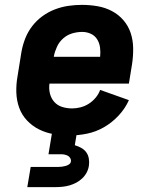

<svg xmlns="http://www.w3.org/2000/svg" viewBox="-20 -548 640 788"><path d="M266 8Q232 8 200 2.5Q168 -3 140 -17Q112 -31 90.5 -54Q69 -77 58.5 -106.5Q48 -136 47 -169Q46 -202 52 -235L68 -335Q73 -363 83.5 -390Q94 -417 112 -440.5Q130 -464 154 -481.5Q178 -499 205.5 -509.5Q233 -520 261 -524Q289 -528 316 -528Q349 -528 380.5 -522.5Q412 -517 439.5 -502.5Q467 -488 487 -464.5Q507 -441 516.5 -412Q526 -383 526.5 -350.5Q527 -318 522 -285L509 -205H183Q180 -184 185 -164Q190 -144 203 -129.5Q216 -115 235.5 -109Q255 -103 276 -103Q293 -103 310.5 -107.5Q328 -112 344 -122Q360 -132 372.5 -147Q385 -162 391 -179L509 -137Q494 -103 467 -74Q440 -45 407 -26Q374 -7 337.5 0.5Q301 8 266 8ZM391 -315Q393 -335 390.5 -353.5Q388 -372 378.5 -387Q369 -402 352.5 -409.5Q336 -417 317 -417Q297 -417 276.5 -411Q256 -405 239.5 -390.5Q223 -376 214 -356.5Q205 -337 201 -317V-315ZM92 220 106 137H221Q228 137 235 136Q242 135 249.5 133Q257 131 263.5 126.5Q270 122 271 115Q272 107 268 100.5Q264 94 258 91Q252 88 245 86.5Q238 85 230 85H179L193 0H295L287 48Q301 52 313.5 59Q326 66 334 77Q342 88 344.5 102.5Q347 117 345 131Q343 146 336 159.5Q329 173 317.5 184Q306 195 292.5 202Q279 209 265 213Q251 217 236 218.5Q221 220 207 220Z"/></svg>

Font: Iosevka Aile Heavy
Style: Italic
Weight: 900
Italic angle: -9°
Designer: Belleve Invis
Foundry: Belleve Invis
Version: Version 31.1.0; ttfautohint (v1.8.4)